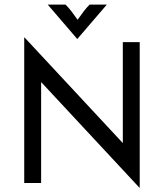

<svg xmlns="http://www.w3.org/2000/svg" viewBox="-20 -812 728 852"><path d="M598.6 20.8 162.5 -447.9V0H87.5V-645.8H88.9L525 -177.1V-625H600V20.8ZM322.2 -639.6 191.7 -791.7H270.8Q285.4 -777.1 297.2 -761.5Q309 -745.8 324.3 -724.3Q339.6 -745.8 351.4 -761.5Q363.2 -777.1 377.8 -791.7H454.2L323.6 -639.6Z"/></svg>

Font: Afacad Flux
Style: Regular
Weight: 400
Designer: Kristian Moeller
Foundry: Dicotype
Version: Version 1.100